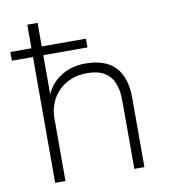

<svg xmlns="http://www.w3.org/2000/svg" viewBox="-80 -774 749 843"><g transform="rotate(-10 294.5 -352.5)"><path d="M98 0V-561H4V-600H98V-705H144V-600H341V-561H144V-369H137Q158 -429 206.5 -461Q255 -493 318 -493Q408 -493 452 -446.5Q496 -400 496 -308V0H451V-304Q451 -351 437.5 -383.5Q424 -416 395 -433Q366 -450 318 -450Q267 -450 227.5 -427.5Q188 -405 166 -366Q144 -327 144 -278V0Z"/></g></svg>

Font: Nunito Sans 10pt ExtraLight
Style: Regular
Weight: 250
Designer: Vernon Adams
Foundry: Vernon Adams
Version: Version 3.101;gftools[0.9.27]